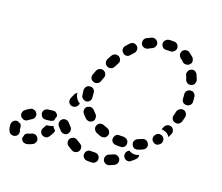

<svg xmlns="http://www.w3.org/2000/svg" viewBox="-88 -687 954 824"><g transform="rotate(15 389.0 -275.0)"><path d="M399 16Q406 10 406 1Q407 -4 405 -8Q404 -12 401 -15Q398 -19 393 -21Q389 -22 385 -23Q375 -23 367 -24Q362 -25 358 -24Q353 -23 350 -20Q346 -17 344 -14Q342 -10 341 -5Q340 4 345 11Q351 19 360 20Q371 22 383 22Q392 23 399 16ZM67 -2Q67 -2 67 -1Q67 -1 67 -1Q68 3 70 7Q72 11 76 14Q79 16 84 17Q88 19 93 18Q106 16 118 11Q122 9 125 6Q128 3 130 -1Q132 -5 132 -10Q132 -14 130 -18Q127 -27 118 -31Q109 -34 101 -31Q94 -28 86 -27Q82 -26 79 -24Q75 -22 73 -19Q72 -14 70 -10Q69 -6 67 -2ZM487 2Q490 -1 492 -5Q494 -9 494 -14Q494 -18 493 -22Q489 -31 481 -35Q472 -39 464 -36Q455 -32 446 -30Q441 -29 438 -26Q434 -23 432 -19Q430 -15 429 -11Q429 -6 430 -2Q432 7 441 12Q449 16 458 14Q469 11 479 7Q483 5 487 2ZM48 -43Q49 -47 47 -52Q46 -56 43 -60Q38 -62 34 -64Q32 -65 31 -67Q30 -67 29 -67Q28 -67 28 -67Q18 -68 11 -62Q4 -56 3 -47Q3 -41 3 -36Q3 -24 8 -14Q12 -6 21 -3Q29 0 38 -4Q42 -6 45 -9Q48 -13 49 -17Q51 -21 50 -26Q50 -30 48 -34Q48 -35 48 -36Q48 -39 48 -43ZM304 -3Q314 -5 319 -13Q321 -17 322 -21Q322 -26 322 -30Q321 -35 318 -38Q315 -42 312 -44Q304 -49 297 -55Q290 -61 281 -60Q271 -59 265 -52Q259 -45 260 -35Q261 -26 268 -20Q278 -13 287 -6Q295 -1 304 -3ZM569 -50Q572 -56 571 -62Q568 -61 565 -60Q557 -58 548 -59Q539 -60 531 -65Q528 -67 525 -69Q522 -67 519 -65Q511 -60 510 -50Q508 -41 513 -34Q518 -26 528 -24Q537 -22 544 -28Q554 -34 562 -41Q567 -45 569 -50ZM153 -82Q159 -82 167 -83Q175 -83 183 -87Q185 -81 189 -76Q191 -74 195 -69Q195 -66 194 -64Q193 -61 192 -59Q185 -49 179 -40Q176 -37 172 -34Q169 -32 164 -31Q160 -31 155 -32Q151 -33 148 -35Q147 -36 146 -37Q145 -37 144 -38Q144 -39 143 -40Q138 -46 138 -53Q138 -61 143 -67Q148 -74 153 -82ZM219 -74Q222 -71 226 -69Q229 -66 234 -66Q238 -65 243 -66Q247 -67 251 -70Q254 -73 256 -77Q259 -81 259 -85Q260 -89 259 -94Q258 -98 255 -102Q254 -102 254 -103Q246 -114 242 -119Q236 -126 226 -127Q217 -128 210 -122Q203 -116 202 -107Q201 -98 207 -90Q210 -86 218 -76Q219 -75 219 -74ZM501 -80Q508 -87 508 -96Q508 -101 507 -105Q505 -109 502 -112Q499 -116 495 -117Q491 -119 487 -120Q477 -120 468 -121Q464 -122 459 -121Q455 -120 451 -117Q448 -114 446 -110Q443 -106 443 -102Q441 -93 447 -85Q453 -78 462 -77Q473 -75 485 -75Q494 -74 501 -80ZM98 -103Q102 -112 98 -120Q94 -129 86 -132Q77 -136 68 -132Q56 -127 46 -120Q39 -115 37 -106Q35 -97 40 -89Q43 -85 47 -83Q50 -80 55 -79Q59 -79 63 -79Q68 -80 72 -83Q78 -87 86 -91Q95 -94 98 -103ZM589 -94Q592 -97 594 -101Q596 -105 596 -110Q596 -114 594 -118Q591 -127 582 -131Q574 -135 565 -131Q557 -128 548 -126Q539 -123 534 -115Q529 -107 532 -98Q533 -94 536 -90Q538 -87 542 -84Q546 -82 550 -82Q555 -81 559 -82Q571 -85 581 -89Q586 -91 589 -94ZM399 -95Q404 -95 408 -96Q412 -98 415 -101Q418 -104 420 -108Q424 -117 420 -125Q417 -134 408 -138Q399 -142 391 -146Q383 -150 374 -148Q365 -145 361 -137Q356 -129 359 -120Q362 -111 370 -106Q380 -101 390 -96Q395 -95 399 -95ZM187 -130Q186 -139 179 -145Q173 -151 164 -150Q152 -150 142 -149Q132 -148 126 -141Q120 -134 121 -124Q122 -120 124 -116Q126 -112 129 -109Q133 -106 137 -105Q141 -104 146 -104Q155 -105 166 -105Q169 -105 173 -107Q177 -108 180 -111Q181 -119 185 -126Q186 -128 187 -130ZM654 -148Q655 -157 648 -164Q645 -167 641 -169Q637 -170 632 -171Q628 -171 623 -169Q619 -167 616 -164L615 -163Q608 -156 608 -147Q608 -137 615 -131Q618 -128 622 -126Q626 -124 631 -124Q635 -124 639 -126Q643 -128 646 -131L648 -132Q654 -139 654 -148ZM317 -148Q321 -146 326 -145Q330 -145 334 -147Q338 -148 342 -151Q349 -157 349 -167Q350 -176 344 -183Q338 -190 333 -197Q330 -201 326 -203Q323 -206 318 -206Q314 -207 310 -206Q305 -205 301 -203Q294 -198 292 -189Q290 -179 295 -172Q302 -162 310 -153Q313 -150 317 -148ZM664 -180Q669 -175 672 -168Q677 -176 681 -184Q686 -192 683 -201Q681 -210 673 -215Q669 -217 664 -217Q660 -218 656 -217Q651 -215 648 -213Q644 -210 642 -206Q638 -199 635 -193Q643 -192 650 -189Q658 -186 664 -180ZM222 -204Q225 -195 233 -191Q237 -189 242 -189Q246 -188 251 -190Q255 -191 258 -194Q262 -197 264 -201L268 -209Q265 -211 262 -213Q255 -219 251 -228Q247 -235 246 -244Q246 -247 246 -251Q242 -249 239 -246Q236 -244 234 -240L224 -222Q220 -213 222 -204ZM277 -231Q284 -225 293 -225Q302 -226 308 -233Q314 -241 313 -250Q313 -258 313 -267Q314 -277 308 -284Q302 -291 292 -291Q283 -292 276 -286Q269 -279 268 -270Q268 -258 269 -246Q269 -237 277 -231ZM718 -286Q714 -295 705 -298Q701 -299 696 -299Q692 -298 688 -296Q684 -294 681 -291Q678 -288 676 -283Q673 -274 670 -265Q668 -261 668 -256Q668 -252 670 -248Q672 -243 675 -240Q679 -237 683 -236Q691 -232 700 -236Q708 -240 712 -249Q716 -259 719 -269Q722 -278 718 -286ZM288 -326Q291 -318 300 -314Q308 -310 317 -313Q326 -316 330 -324Q334 -334 339 -343Q343 -351 340 -360Q337 -369 329 -373Q320 -377 311 -374Q303 -371 298 -363Q294 -353 289 -344Q285 -335 288 -326ZM735 -364Q735 -369 733 -373Q731 -377 728 -380Q725 -383 721 -385Q717 -386 712 -386Q703 -386 696 -379Q690 -373 690 -363Q690 -359 690 -356Q690 -350 690 -345Q689 -335 695 -328Q701 -321 711 -321Q720 -320 727 -326Q734 -332 735 -341Q735 -349 735 -356Q735 -360 735 -364ZM330 -407Q332 -398 340 -393Q348 -388 357 -390Q366 -392 371 -400Q377 -409 382 -417Q388 -424 386 -433Q384 -443 377 -448Q369 -453 360 -452Q351 -450 345 -442Q339 -434 333 -424Q328 -416 330 -407ZM708 -472Q700 -476 691 -473Q686 -471 683 -468Q680 -465 678 -461Q676 -457 675 -453Q675 -448 677 -444Q680 -435 682 -426Q684 -417 692 -412Q700 -407 709 -410Q714 -411 717 -413Q721 -416 723 -420Q725 -424 726 -428Q727 -432 726 -437Q723 -448 719 -459Q716 -467 708 -472ZM385 -482Q385 -473 392 -466Q398 -459 407 -459Q417 -459 423 -466Q430 -473 437 -479Q444 -485 445 -495Q446 -504 440 -511Q434 -518 424 -519Q415 -519 408 -513Q400 -506 392 -498Q385 -491 385 -482ZM648 -548Q639 -547 633 -540Q633 -539 632 -538Q632 -538 631 -537Q630 -534 629 -531Q629 -531 629 -530Q628 -528 628 -527Q628 -525 628 -523Q629 -519 631 -515Q633 -511 636 -508Q643 -503 648 -496Q654 -489 664 -489Q673 -488 680 -494Q684 -497 686 -501Q688 -505 688 -509Q688 -514 687 -518Q685 -522 683 -526Q674 -535 665 -543Q658 -549 648 -548ZM459 -541Q456 -533 459 -524Q463 -515 472 -512Q480 -509 489 -512Q497 -516 506 -519Q515 -522 519 -530Q524 -538 521 -547Q518 -556 510 -560Q502 -565 493 -562Q482 -558 471 -554Q462 -550 459 -541ZM576 -572Q570 -572 567 -572Q558 -572 551 -565Q544 -559 544 -549Q544 -540 551 -533Q557 -527 567 -527Q569 -527 575 -527Q581 -526 585 -526Q586 -526 587 -526Q596 -526 603 -533Q610 -539 610 -548Q610 -558 604 -564Q598 -571 588 -571Q586 -571 585 -571Q582 -571 576 -572Z"/></g></svg>

Font: FRB American Cursive Dashed Extrabold
Style: Bold Italic
Weight: 800
Italic angle: -25°
Version: Version 2.0;Modular Font Editor K font №1